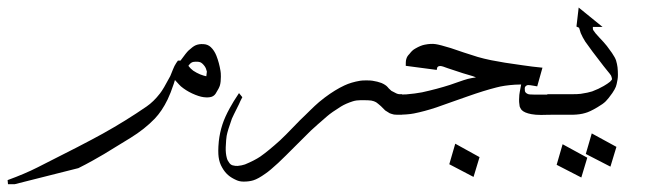

<svg xmlns="http://www.w3.org/2000/svg" viewBox="-98 -300 1728 502"><path d="M441.4 -100.6Q442.9 -111.8 442.9 -112.8Q440.9 -121.6 437 -127Q431.2 -134.8 425.8 -137.2Q418.9 -139.6 408.2 -138.2Q403.3 -137.7 398.4 -132.8Q396 -130.4 394.5 -127.9Q400.4 -120.1 407.2 -115.2Q416 -109.4 425.3 -105.5Q435.5 -101.6 441.4 -100.6ZM374 -141.6Q389.2 -162.6 395 -168Q406.2 -178.2 412.6 -181.2Q421.9 -185.5 434.1 -184.6Q445.3 -184.1 453.1 -176.8Q462.4 -168 467.8 -154.3Q475.1 -135.7 478.5 -114.7Q479.5 -109.9 479.5 -99.6Q479.5 -85.9 477.1 -77.1Q475.1 -69.8 465.8 -55.2Q461.9 -49.3 455.1 -46.9Q447.3 -44.4 434.6 -45.9Q422.4 -47.4 404.3 -55.7Q387.7 -63.5 375 -74.2Q373.5 -75.2 359.4 -90.8Q357.9 -85 356.4 -81.1Q348.1 -56.2 340.3 -40Q325.7 -9.8 306.6 10.3Q280.3 37.6 243.2 60.5Q234.4 65.9 209.2 81.3Q184.1 96.7 174.1 102.8Q164.1 108.9 144.8 119.6Q125.5 130.4 106.9 139.6L-59.6 181.6H-77.1L-78.1 170.9Q-32.7 154.3 0 137.7Q121.6 76.7 170.9 49.3Q231.4 15.6 285.2 -21.5Q303.7 -34.2 320.3 -55.7Q328.6 -65.9 347.2 -101.1Q347.7 -102.1 354.5 -119.1Q357.9 -127.9 362.8 -135.3Q363.8 -136.7 365 -138.4Q366.2 -140.1 367.2 -141.6Z M897.9 -22.5Q889.6 -29.8 885.3 -32.7Q880.4 -35.6 872.6 -37.1Q867.2 -38.1 846.2 -38.1Q834 -38.1 824.7 -35.2Q806.2 -29.3 793.5 -21.5Q769 -6.3 757.3 3.9Q729 28.3 714.8 41.5Q700.2 55.7 673.8 82.3Q647.5 108.9 629.4 126Q608.4 145.5 596.2 153.8Q577.1 167.5 564.5 171.4Q553.7 174.8 539.1 174.8Q528.3 174.8 520 170.9Q506.8 165 499 158.2Q489.7 150.4 482.9 138.2Q475.6 126 473.6 110.4Q472.7 104 472.7 93.8Q472.7 84 474.1 69.3Q476.6 46.9 483.4 25.9Q489.7 6.3 502.9 -17.6Q511.2 -33.2 526.9 -56.6L535.6 -45.9Q533.2 -42 530.5 -35.9Q527.8 -29.8 526.9 -27.8Q509.8 6.3 508.3 10.3Q497.1 41.5 494.6 55.2Q493.2 62.5 492.2 85Q491.7 101.1 495.1 113.3Q496.6 119.6 502 126.5Q505.4 130.9 510.3 132.3Q518.1 134.3 523.4 133.8Q534.2 132.8 542.5 129.9Q567.4 119.6 582.5 109.4Q603.5 94.7 634.3 66.9Q648.4 53.7 668.2 33Q688 12.2 700.2 1Q705.1 -3.9 712.9 -11.5Q720.7 -19 725.1 -23.2Q729.5 -27.3 736.3 -33.2Q743.2 -39.1 751 -44.9Q778.3 -65.4 802.7 -76.7Q820.3 -85 843.8 -88.9Q848.6 -89.8 859.9 -89.8Q871.1 -89.8 876 -88.9Q889.2 -86.9 899.4 -83Q910.6 -78.1 915.5 -72.3L918.5 -68.8Q923.8 -63.5 925.3 -62.5Q926.8 -61.5 938.5 -55.7Q942.9 -53.7 946.8 -53.7H953.1V0H939.9Q935.1 0 932.1 -0.5Q925.8 -2 920.9 -3.9Q918 -5.4 909.2 -11.2Z M1346.2 0Q1341.8 0 1331.8 0.2Q1321.8 0.5 1316.9 0.5Q1301.8 0.5 1291.5 -1.5Q1272.9 -4.9 1265.6 -12.7Q1263.7 -15.1 1262.5 -17.6Q1261.2 -20 1260.7 -21.7Q1260.3 -23.4 1260 -27.3Q1259.8 -31.2 1259.3 -33.2Q1258.8 -37.1 1259.8 -51.8Q1259.8 -54.2 1264.6 -79.1Q1253.9 -79.1 1248.5 -78.6Q1219.7 -76.7 1199.7 -71.3Q1167 -63 1125.5 -48.3Q1109.4 -43 1084 -33.7Q1058.6 -24.4 1042.5 -19Q1011.7 -8.8 984.4 -3.4Q967.8 0 938.5 0V-52.7Q957 -52.7 963.9 -53.2Q987.8 -55.2 1005.4 -58.6Q1045.4 -67.4 1078.6 -78.1Q1084.5 -80.1 1099.6 -85.4Q1114.7 -90.8 1125.5 -93.8Q1135.7 -96.2 1146.5 -97.7Q1140.1 -100.6 1128.4 -103.8Q1116.7 -106.9 1112.8 -108.4Q1076.7 -120.1 1072.8 -121.6Q1058.1 -127.4 1053.2 -127.4Q1046.4 -127.4 1044.9 -122.6Q1043.9 -118.7 1043.9 -117.2L962.9 -127.9Q962.9 -139.2 963.4 -141.6Q964.8 -149.9 969.2 -155.3Q970.7 -156.7 972.9 -159.4Q975.1 -162.1 976.3 -163.6Q977.5 -165 979.5 -167Q981.4 -168.9 983.6 -170.4Q985.8 -171.9 988.3 -173.3Q1002 -181.2 1012.2 -183.1Q1028.8 -186.5 1041 -184.6Q1051.8 -183.1 1080.6 -174.3Q1093.8 -169.9 1114.5 -162.8Q1135.3 -155.8 1151.1 -151.1Q1167 -146.5 1186 -142.6Q1217.3 -136.2 1268.1 -129.4Q1293.9 -125.5 1320.3 -123L1306.6 -74.2Q1305.7 -74.2 1296.6 -75.9Q1287.6 -77.6 1283.2 -77.6Q1278.3 -77.6 1274.9 -72.8Q1273.4 -70.3 1274.4 -62Q1275.4 -57.1 1282.2 -54.2Q1285.2 -52.7 1298.3 -52.7H1346.2ZM1155.8 110.8 1140.1 162.6 1076.7 129.4 1092.3 75.7Z M1477.5 -229.5H1452.1Q1452.1 -228.5 1452.1 -225.6Q1452.1 -222.7 1453.1 -221.2Q1457.5 -213.9 1468.8 -202.1Q1481.9 -188.5 1488.8 -179.7Q1494.1 -172.9 1502 -161.6Q1510.3 -149.4 1512.7 -142.1Q1515.6 -132.3 1516.6 -124Q1517.6 -114.3 1517.6 -104Q1517.6 -97.7 1516.6 -91.8Q1514.2 -78.1 1512.2 -73.2Q1509.8 -66.9 1502.9 -56.6Q1492.2 -41.5 1485.8 -35.2Q1479 -28.3 1463.9 -19.5Q1443.4 -7.3 1431.6 -4.4Q1418.9 -0.5 1399.9 0H1333V-53.7H1397.5Q1412.6 -53.7 1420.4 -54.7Q1439.9 -57.6 1450.2 -61Q1467.3 -67.4 1480.5 -75.2Q1490.7 -81.1 1497.1 -86.4Q1500 -89.4 1501.5 -91.3Q1502.9 -93.3 1501 -98.6Q1500.5 -102.1 1496.1 -107.4Q1492.2 -112.3 1488 -117.4Q1483.9 -122.6 1480 -127.4Q1445.8 -171.4 1432.1 -191.4Q1425.3 -202.1 1420.4 -213.4Q1419.4 -215.8 1418 -221.2Q1416.5 -226.6 1416 -227.5L1409.2 -230.5L1415 -280.3ZM1513.7 84 1498 135.7 1433.6 102.5 1449.2 48.8ZM1437.5 112.3 1421.9 164.1 1357.4 130.9 1373 77.1Z"/></svg>

Font: LaylaThuluth
Style: Regular
Weight: 400
Version: Version 2.0